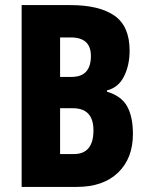

<svg xmlns="http://www.w3.org/2000/svg" viewBox="-20 -734 585 754"><path d="M256 -714Q370 -714 429.5 -672.5Q489 -631 489 -535Q489 -478 467 -434Q445 -390 400 -379V-374Q457 -357 479.5 -316Q502 -275 502 -208Q502 -112 443.5 -56Q385 0 282 0H65V-714ZM261 -432Q337 -432 337 -514Q337 -587 258 -587H216V-432ZM216 -309V-129H270Q347 -129 347 -222Q347 -309 266 -309Z"/></svg>

Font: Noto Sans Telugu ExtraCondensed ExtraBold
Style: Regular
Weight: 800
Width: 2
Designer: Jelle Bosma - Monotype Design Team
Foundry: Monotype Imaging Inc.
Version: Version 2.005; ttfautohint (v1.8.4.7-5d5b)